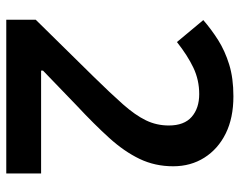

<svg xmlns="http://www.w3.org/2000/svg" viewBox="-96 -668 764 612"><g transform="rotate(90 286.0 -362.0)"><path d="M533 0H43V-94L224 -278Q278 -333 312.5 -372Q347 -411 363.5 -445Q380 -479 380 -518Q380 -567 352.5 -591Q325 -615 280 -615Q235 -615 196 -596.5Q157 -578 114 -544L44 -628Q74 -654 108 -675.5Q142 -697 185.5 -710.5Q229 -724 287 -724Q356 -724 405.5 -699.5Q455 -675 482.5 -631.5Q510 -588 510 -532Q510 -474 486.5 -425Q463 -376 419.5 -328Q376 -280 316 -224L205 -117V-111H533Z"/></g></svg>

Font: Noto Sans Sora Sompeng SemiBold
Style: Regular
Weight: 600
Version: Version 2.101